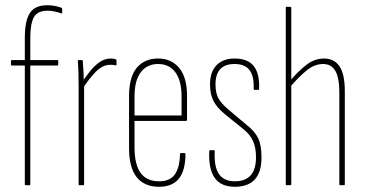

<svg xmlns="http://www.w3.org/2000/svg" viewBox="-20 -709 1398 735"><path d="M79 0Q75 0 75 -4V-458H26Q22 -458 22 -462V-475Q22 -479 26 -479H75V-564Q75 -630 94.5 -659.5Q114 -689 161 -689Q177 -689 191.5 -686Q206 -683 216 -679Q218 -677 218 -674V-661Q218 -659 217.5 -658Q217 -657 214 -658Q203 -662 189.5 -665Q176 -668 162 -668Q124 -668 110 -643.5Q96 -619 96 -564V-479H199Q203 -479 203 -475V-462Q203 -458 199 -458H96V-4Q96 0 93 0Z M284 0Q281 0 281 -4V-368Q281 -395 280.5 -422.5Q280 -450 278 -474Q277 -479 281 -479H294Q297 -479 297 -475Q299 -452 300 -426.5Q301 -401 301 -387L302 -383V-4Q302 0 298 0ZM296 -369 294 -394Q306 -412 322.5 -433.5Q339 -455 359.5 -470Q380 -485 404 -485Q416 -485 423 -482Q425 -481 425.5 -480.5Q426 -480 426 -477Q426 -473 426 -469.5Q426 -466 426 -463Q426 -458 421 -459Q418 -460 413 -460.5Q408 -461 402 -461Q372 -461 345 -432.5Q318 -404 296 -369Z M589 6Q533 6 503.5 -30.5Q474 -67 474 -143V-340Q474 -415 504 -450Q534 -485 585 -485Q636 -485 666 -449Q696 -413 696 -341V-250Q696 -246 691 -246H495V-144Q495 -80 518 -47.5Q541 -15 589 -15Q631 -15 649.5 -41.5Q668 -68 669 -119Q669 -123 672 -123H687Q690 -123 690 -120Q690 -57 665 -25.5Q640 6 589 6ZM495 -267H675V-340Q675 -400 651.5 -432Q628 -464 585 -464Q543 -464 519 -432.5Q495 -401 495 -340Z M879 6Q826 6 802 -28Q778 -62 781 -130Q781 -134 784 -134H800Q802 -134 802 -131Q799 -71 818 -43Q837 -15 879 -15Q960 -15 960 -107Q960 -144 948.5 -169.5Q937 -195 910 -216L842 -271Q810 -297 797 -323Q784 -349 784 -386Q784 -434 809 -459.5Q834 -485 878 -485Q928 -485 951 -456.5Q974 -428 972 -369Q972 -365 969 -365H954Q953 -365 952 -366Q951 -367 951 -369Q953 -418 935 -441Q917 -464 878 -464Q805 -464 805 -386Q805 -352 816.5 -332Q828 -312 855 -289L924 -231Q956 -206 968.5 -179.5Q981 -153 981 -107Q981 -50 955.5 -22Q930 6 879 6Z M1282 0Q1279 0 1279 -4V-355Q1279 -412 1263.5 -438Q1248 -464 1217 -464Q1183 -464 1151.5 -437.5Q1120 -411 1090 -375V-399Q1121 -436 1152.5 -460.5Q1184 -485 1220 -485Q1259 -485 1279.5 -455.5Q1300 -426 1300 -358V-4Q1300 0 1296 0ZM1076 0Q1074 0 1074 -4V-679Q1074 -683 1077 -683H1091Q1095 -683 1095 -679V-4Q1095 0 1092 0Z"/></svg>

Font: Sofia Sans Extra Condensed Thin
Style: Regular
Weight: 250
Version: Version 4.100